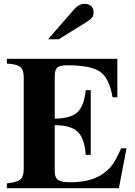

<svg xmlns="http://www.w3.org/2000/svg" viewBox="-20 -983 707 1003"><path d="M231 -778 368 -935Q393 -963 421 -963Q443 -963 456 -951Q469 -939 469 -919Q469 -902 461 -891.5Q453 -881 429 -866L287 -778ZM641 -208 601 0H16V-25Q70 -31 87 -46Q104 -61 104 -101V-580Q104 -618 86 -633Q68 -648 16 -651V-676H593V-475H568Q551 -575 502.5 -608.5Q454 -642 331 -642Q293 -642 279.5 -630Q266 -618 266 -588V-363Q347 -364 383 -395.5Q419 -427 428 -512H454V-174H428Q421 -262 385 -295.5Q349 -329 266 -329V-87Q266 -55 283.5 -43Q301 -31 349 -31Q466 -31 531 -85Q556 -105 573 -131Q590 -157 613 -208Z"/></svg>

Font: STIX
Style: Bold
Weight: 700
Designer: MicroPress Inc., with final additions and corrections provided by Coen Hoffman, Elsevier (retired)
Version: Version 1.1.1